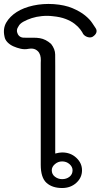

<svg xmlns="http://www.w3.org/2000/svg" viewBox="-85 -940 512 965"><path d="M119.8 -623.8Q120.8 -636.1 119.6 -649.8Q118.3 -663.4 111.9 -674.3Q105.4 -685.1 92.6 -691.6Q79.7 -698 58.4 -694.6Q38.6 -690.6 19.1 -695Q-0.5 -699.5 -17.8 -707.2Q-35.1 -714.9 -47.5 -727.7Q-59.9 -740.6 -62.4 -756.4Q-71.3 -796 -53.5 -826.7Q-35.6 -857.4 -1.2 -879.5Q33.2 -901.5 81.9 -912.1Q130.7 -922.8 185.1 -919.3Q240.6 -915.3 279.5 -898.8Q318.3 -882.2 342.3 -862.6Q366.3 -843.1 378.7 -824Q391.1 -805 396 -798Q403 -787.1 399 -775.7Q395 -764.4 380.2 -755Q369.3 -749.5 355.4 -753.7Q341.6 -757.9 333.2 -768.8Q329.2 -777.7 318.8 -791.8Q308.4 -805.9 289.9 -820.3Q271.3 -834.7 244.6 -844.8Q217.8 -855 181.7 -858.4Q154.5 -861.9 126 -859.2Q97.5 -856.4 74.8 -849Q52 -841.6 33.4 -831.4Q14.9 -821.3 8.4 -808.4Q-5.9 -788.6 4.5 -768.6Q14.9 -748.5 42.6 -750.5Q63.9 -750.5 82.4 -750.5Q101 -750.5 115.6 -748Q130.2 -745.5 144.3 -738.4Q158.4 -731.2 171.8 -719.3Q192.1 -693.1 192.3 -666.3Q192.6 -639.6 192.6 -608.4V-168.3Q213.4 -173.8 227.2 -173.8Q269.8 -173.8 298.5 -147Q327.2 -120.3 327.2 -84.2Q327.2 -47 298.5 -21Q269.8 5 227.2 5Q177.7 5 148.8 -21Q119.8 -47 119.8 -111.9ZM279.7 -84.2Q279.7 -101.5 264.4 -115.1Q249 -128.7 227.2 -128.7Q206.9 -128.7 191.1 -115.1Q175.2 -101.5 175.2 -84.2Q175.2 -63.9 191.3 -51.7Q207.4 -39.6 227.2 -39.6Q249 -39.6 264.4 -51.7Q279.7 -63.9 279.7 -84.2Z"/></svg>

Font: Shan Wanhai
Style: Regular
Weight: 400
Designer: Khon Soe Zaw Thu
Foundry: Shan Unicode
Version: Version 1.00 June 3, 2017, initial release